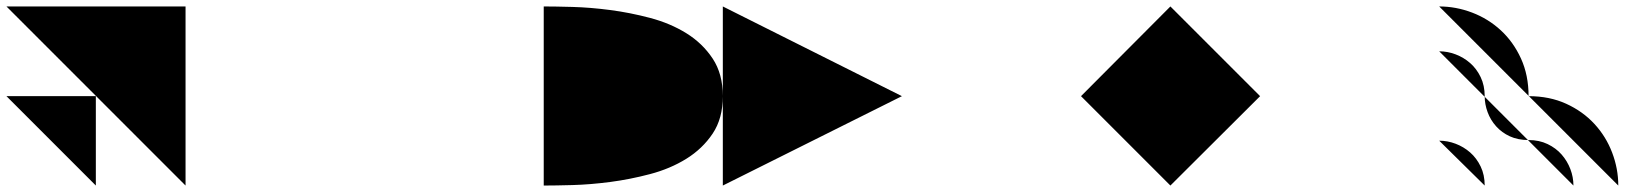

<svg xmlns="http://www.w3.org/2000/svg" viewBox="-20 -575 5035 595"><path d="M555 0V-555H0ZM277 0V-277H0Z M1110 0 555 -555ZM694 0 555 -139ZM832 0 555 -277ZM971 0 555 -416ZM1110 -139 694 -555ZM1110 -277 832 -555ZM1110 -416 971 -555Z M1665 0V-555ZM1249 0V-555ZM1387 0V-555ZM1526 0V-555Z M1665 0Q1700 0 1754.5 -1.5Q1809 -3 1870.5 -11Q1932 -19 1994.5 -35.5Q2057 -52 2107 -83Q2157 -114 2188.5 -161Q2220 -208 2220 -277Q2220 -346 2188.5 -393.5Q2157 -441 2107 -472Q2057 -503 1994.5 -519.5Q1932 -536 1870.5 -544Q1809 -552 1754.5 -553.5Q1700 -555 1665 -555Z M2220 0 2775 -277 2220 -555Z M3330 0 2775 -555ZM3052 0 2775 -277ZM3330 -277 3052 -555Z M3607 -555 3330 -277 3607 0 3885 -277 3608 -554Z M4440 0 3885 -555ZM4024 0 3885 -139ZM4162 0 3885 -277ZM4301 0 3885 -416ZM4440 -139 4024 -555ZM4440 -277 4162 -555ZM4440 -416 4301 -555Z M4995 0Q4995 -52 4976 -102Q4957 -152 4921 -191Q4885 -230 4833.5 -253.5Q4782 -277 4717 -277Q4717 -342 4693.5 -393.5Q4670 -445 4631 -481Q4592 -517 4542 -536Q4492 -555 4440 -555ZM4581 0Q4581 -33 4568.5 -59Q4556 -85 4536 -102.5Q4516 -120 4491 -129.5Q4466 -139 4440 -139ZM4856 0Q4856 -26 4846.5 -51Q4837 -76 4819.5 -96Q4802 -116 4776 -128.5Q4750 -141 4717 -141Q4684 -141 4659 -152.5Q4634 -164 4616.5 -183.5Q4599 -203 4590 -227.5Q4581 -252 4581 -277Q4581 -310 4568.5 -336Q4556 -362 4536 -379.5Q4516 -397 4491 -406.5Q4466 -416 4440 -416Z"/></svg>

Font: Relief SingleLine Ornament
Style: Regular
Weight: 400
Designer: François Chastanet, Noëlie Dayma, Élisa Garzelli
Foundry: institut supérieur des arts et du design Toulouse / isdaT
Version: Version 1.000